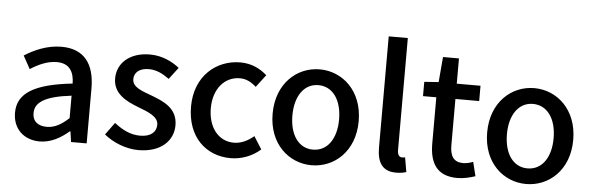

<svg xmlns="http://www.w3.org/2000/svg" viewBox="-50 -968 3552 1151"><g transform="rotate(5 1725.5 -392.0)"><path d="M217 13C283 13 342 -20 392 -63H396L405 0H499V-331C499 -477 436 -564 299 -564C211 -564 134 -528 77 -492L120 -414C167 -444 221 -470 279 -470C360 -470 383 -414 384 -350C155 -325 55 -264 55 -146C55 -49 122 13 217 13ZM252 -78C203 -78 166 -100 166 -154C166 -216 221 -258 384 -277V-142C339 -101 300 -78 252 -78Z M811 13C947 13 1020 -62 1020 -154C1020 -258 935 -292 858 -321C798 -343 744 -361 744 -408C744 -446 772 -476 833 -476C878 -476 917 -456 955 -428L1009 -499C965 -534 904 -564 831 -564C709 -564 635 -495 635 -403C635 -310 716 -271 790 -243C849 -220 911 -198 911 -148C911 -106 880 -74 814 -74C755 -74 707 -99 658 -137L604 -63C658 -19 735 13 811 13Z M1366 13C1429 13 1494 -10 1545 -55L1497 -131C1464 -103 1423 -81 1377 -81C1286 -81 1222 -158 1222 -275C1222 -391 1288 -469 1381 -469C1418 -469 1449 -453 1479 -426L1536 -501C1496 -536 1445 -564 1375 -564C1230 -564 1103 -458 1103 -275C1103 -92 1217 13 1366 13Z M1853 13C1989 13 2112 -92 2112 -275C2112 -458 1989 -564 1853 -564C1717 -564 1594 -458 1594 -275C1594 -92 1717 13 1853 13ZM1853 -81C1767 -81 1713 -158 1713 -275C1713 -391 1767 -469 1853 -469C1940 -469 1994 -391 1994 -275C1994 -158 1940 -81 1853 -81Z M2361 13C2390 13 2409 9 2423 4L2408 -83C2398 -81 2394 -81 2389 -81C2375 -81 2362 -92 2362 -123V-797H2247V-129C2247 -40 2278 13 2361 13Z M2730 13C2770 13 2807 3 2838 -7L2817 -92C2801 -85 2777 -79 2758 -79C2701 -79 2678 -113 2678 -179V-458H2821V-550H2678V-702H2582L2569 -550L2483 -544V-458H2563V-180C2563 -64 2606 13 2730 13Z M3144 13C3280 13 3403 -92 3403 -275C3403 -458 3280 -564 3144 -564C3008 -564 2885 -458 2885 -275C2885 -92 3008 13 3144 13ZM3144 -81C3058 -81 3004 -158 3004 -275C3004 -391 3058 -469 3144 -469C3231 -469 3285 -391 3285 -275C3285 -158 3231 -81 3144 -81Z"/></g></svg>

Font: Source Han Sans JP Medium
Style: Regular
Weight: 500
Designer: Ryoko NISHIZUKA 西塚涼子 (kana, bopomofo & ideographs); Paul D. Hunt (Latin, Greek & Cyrillic); Sandoll Communications 산돌커뮤니
Foundry: Adobe
Version: Version 2.002;hotconv 1.0.116;makeotfexe 2.5.65601